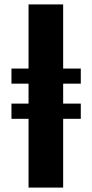

<svg xmlns="http://www.w3.org/2000/svg" viewBox="-20 -851 418 871"><path d="M109.5 0V-312H32V-381H109.5V-471.5H32V-540H109.5V-831H266.5V-540H346.5V-471.5H266.5V-381H346.5V-312H266.5V0Z"/></svg>

Font: Merriweather 24pt SemiCondensed Black
Style: Regular
Weight: 900
Width: 4
Designer: Eben Sorkin
Foundry: Eben Sorkin
Version: Version 2.100